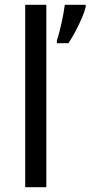

<svg xmlns="http://www.w3.org/2000/svg" viewBox="-20 -780 377 800"><path d="M337 -751Q333 -733 321.5 -706Q310 -679 295 -650.5Q280 -622 265 -600H217V-612Q222 -626 227 -645Q232 -664 236.5 -684.5Q241 -705 244.5 -724.5Q248 -744 250 -760H337ZM173 0H85V-760H173Z"/></svg>

Font: Noto Sans Ambassadori
Style: Regular
Weight: 400
Designer: Monotype Design Team
Foundry: Monotype Imaging Inc.
Version: Version 2.013